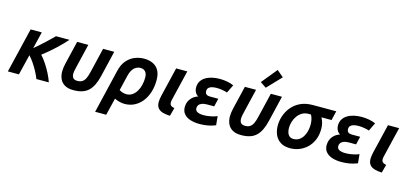

<svg xmlns="http://www.w3.org/2000/svg" viewBox="-76 -1393 4644 2166"><g transform="rotate(15 2246.0 -310.0)"><path d="M16.8 0 142.5 -524H272.8L225.2 -327.5Q254.2 -351.5 284.6 -378.5Q315 -405.5 343.2 -431.9Q371.5 -458.2 396.2 -482.1Q421 -506 438.5 -524H596.2Q570.5 -494.8 540.1 -463.6Q509.8 -432.5 475.8 -401Q441.8 -369.5 405.8 -339Q369.8 -308.5 331.8 -279.5Q363.8 -245.5 395.8 -197.1Q427.8 -148.8 454.1 -96.9Q480.5 -45 495 0H350.2Q334.5 -41 310.8 -85Q287 -129 259.6 -169.4Q232.2 -209.8 204.5 -239L146.2 0Z M784.2 13.2Q722 13.2 683.1 -9.5Q644.2 -32.2 626.4 -71.5Q608.5 -110.8 608.5 -159.8Q608.5 -181 611.8 -203.6Q615 -226.2 620.5 -250.5L685.8 -524H816.2L750.8 -249.5Q745.2 -226.8 740.9 -205.1Q736.5 -183.5 736.5 -165Q736.5 -136.2 750.5 -117.9Q764.5 -99.5 802.5 -99.5Q836.2 -99.5 858.4 -114Q880.5 -128.5 895.1 -159.4Q909.8 -190.2 921 -240.2L988.8 -524H1119L1047.8 -225Q1033.8 -164 1012.5 -119.1Q991.2 -74.2 960.8 -44.8Q930.2 -15.2 887.1 -1Q844 13.2 784.2 13.2Z M1085.8 185 1206.5 -322.5Q1224 -400 1264.2 -447.2Q1304.5 -494.5 1357.6 -515.8Q1410.8 -537 1466.5 -537Q1522 -537 1566.5 -517.4Q1611 -497.8 1637.1 -454.4Q1663.2 -411 1663.2 -338Q1663.2 -260.5 1642.4 -195.8Q1621.5 -131 1584 -84.4Q1546.5 -37.8 1495.5 -12.1Q1444.5 13.5 1383.2 13.5Q1353.2 13.5 1323.6 6Q1294 -1.5 1264 -16L1215.2 185ZM1373 -97.5Q1412.2 -97.5 1441.6 -117.2Q1471 -137 1491.2 -170.6Q1511.5 -204.2 1521.6 -246.4Q1531.8 -288.5 1531.8 -332.5Q1531.8 -379.2 1510.6 -402.4Q1489.5 -425.5 1453.5 -425.5Q1412 -425.5 1379.6 -395Q1347.2 -364.5 1332 -300L1289.8 -123Q1311.2 -110 1331.6 -103.8Q1352 -97.5 1373 -97.5Z M1912.5 10.5Q1862.5 8.8 1826.1 -2.2Q1789.8 -13.2 1769.8 -38.4Q1749.8 -63.5 1749.8 -108Q1749.8 -125 1753 -144.8Q1756.2 -164.5 1761 -186.2L1842.2 -524H1972.5L1890.2 -181.8Q1887 -168.8 1885 -158.1Q1883 -147.5 1883 -137.2Q1883 -117.2 1895 -104.6Q1907 -92 1938.2 -85.5Z M2256.2 13.5Q2197.5 13.5 2150.5 -1.4Q2103.5 -16.2 2076 -48Q2048.5 -79.8 2048.5 -128.8Q2048.5 -162.2 2061.6 -192.6Q2074.8 -223 2100.9 -246.9Q2127 -270.8 2164.2 -282.2Q2140.8 -295.8 2127.8 -320.5Q2114.8 -345.2 2114.8 -375.8Q2114.8 -416.8 2133.1 -447.1Q2151.5 -477.5 2184.1 -497.6Q2216.8 -517.8 2259.4 -527.6Q2302 -537.5 2349.8 -537.5Q2396.2 -537.5 2439.2 -529.1Q2482.2 -520.8 2513.2 -506L2466.5 -409.8Q2444 -417.8 2409.8 -423.8Q2375.5 -429.8 2341.8 -429.8Q2313.2 -429.8 2288.6 -424.1Q2264 -418.5 2249.4 -404.4Q2234.8 -390.2 2234.8 -364.8Q2234.8 -342 2248.5 -329.1Q2262.2 -316.2 2296.5 -316.2H2390L2367.5 -221.5H2284Q2246 -221.5 2222.4 -211.6Q2198.8 -201.8 2188.4 -185.9Q2178 -170 2178 -151Q2178 -120.8 2204.8 -107.6Q2231.5 -94.5 2274.5 -94.5Q2306.2 -94.5 2338.6 -99.6Q2371 -104.8 2396.9 -112.2Q2422.8 -119.8 2433.2 -126L2443.8 -21.5Q2418.5 -10.8 2387.6 -2.5Q2356.8 5.8 2323.2 9.6Q2289.8 13.5 2256.2 13.5Z M2743.2 13.2Q2681 13.2 2642.1 -9.5Q2603.2 -32.2 2585.4 -71.5Q2567.5 -110.8 2567.5 -159.8Q2567.5 -181 2570.8 -203.6Q2574 -226.2 2579.5 -250.5L2644.8 -524H2775.2L2709.8 -249.5Q2704.2 -226.8 2699.9 -205.1Q2695.5 -183.5 2695.5 -165Q2695.5 -136.2 2709.5 -117.9Q2723.5 -99.5 2761.5 -99.5Q2795.2 -99.5 2817.4 -114Q2839.5 -128.5 2854.1 -159.4Q2868.8 -190.2 2880 -240.2L2947.8 -524H3078L3006.8 -225Q2992.8 -164 2971.5 -119.1Q2950.2 -74.2 2919.8 -44.8Q2889.2 -15.2 2846.1 -1Q2803 13.2 2743.2 13.2ZM2874.5 -575 2804.8 -622.2 2953.2 -803.5 3030.2 -738.2Z M3315.2 13.5Q3246.5 13.5 3202.2 -15Q3158 -43.5 3136.9 -92Q3115.8 -140.5 3115.8 -199.8Q3115.8 -255.8 3135.2 -313.1Q3154.8 -370.5 3194.4 -418.4Q3234 -466.2 3294.4 -495.1Q3354.8 -524 3437.2 -524H3712L3686 -415.2H3568.2Q3585.2 -383.2 3592.6 -352.6Q3600 -322 3600 -288Q3600 -215.8 3576 -159.2Q3552 -102.8 3511.8 -64.5Q3471.5 -26.2 3420.6 -6.4Q3369.8 13.5 3315.2 13.5ZM3325 -97.5Q3361.8 -97.5 3389.4 -115.1Q3417 -132.8 3435.1 -162Q3453.2 -191.2 3462.5 -227.9Q3471.8 -264.5 3471.8 -302.8Q3471.8 -334.5 3465.4 -362.9Q3459 -391.2 3446 -415.2H3416.5Q3374.8 -415.2 3342.8 -395.9Q3310.8 -376.5 3288.9 -345.4Q3267 -314.2 3255.9 -277.9Q3244.8 -241.5 3244.8 -206.5Q3244.8 -176.8 3252.8 -151.8Q3260.8 -126.8 3278.8 -112.1Q3296.8 -97.5 3325 -97.5Z M3913.2 13.5Q3854.5 13.5 3807.5 -1.4Q3760.5 -16.2 3733 -48Q3705.5 -79.8 3705.5 -128.8Q3705.5 -162.2 3718.6 -192.6Q3731.8 -223 3757.9 -246.9Q3784 -270.8 3821.2 -282.2Q3797.8 -295.8 3784.8 -320.5Q3771.8 -345.2 3771.8 -375.8Q3771.8 -416.8 3790.1 -447.1Q3808.5 -477.5 3841.1 -497.6Q3873.8 -517.8 3916.4 -527.6Q3959 -537.5 4006.8 -537.5Q4053.2 -537.5 4096.2 -529.1Q4139.2 -520.8 4170.2 -506L4123.5 -409.8Q4101 -417.8 4066.8 -423.8Q4032.5 -429.8 3998.8 -429.8Q3970.2 -429.8 3945.6 -424.1Q3921 -418.5 3906.4 -404.4Q3891.8 -390.2 3891.8 -364.8Q3891.8 -342 3905.5 -329.1Q3919.2 -316.2 3953.5 -316.2H4047L4024.5 -221.5H3941Q3903 -221.5 3879.4 -211.6Q3855.8 -201.8 3845.4 -185.9Q3835 -170 3835 -151Q3835 -120.8 3861.8 -107.6Q3888.5 -94.5 3931.5 -94.5Q3963.2 -94.5 3995.6 -99.6Q4028 -104.8 4053.9 -112.2Q4079.8 -119.8 4090.2 -126L4100.8 -21.5Q4075.5 -10.8 4044.6 -2.5Q4013.8 5.8 3980.2 9.6Q3946.8 13.5 3913.2 13.5Z M4386.5 10.5Q4336.5 8.8 4300.1 -2.2Q4263.8 -13.2 4243.8 -38.4Q4223.8 -63.5 4223.8 -108Q4223.8 -125 4227 -144.8Q4230.2 -164.5 4235 -186.2L4316.2 -524H4446.5L4364.2 -181.8Q4361 -168.8 4359 -158.1Q4357 -147.5 4357 -137.2Q4357 -117.2 4369 -104.6Q4381 -92 4412.2 -85.5Z"/></g></svg>

Font: Ubuntu Sans
Style: Italic
Weight: 400
Italic angle: -13.5°
Designer: Dalton Maag Ltd
Foundry: Dalton Maag Ltd
Version: Version 1.006